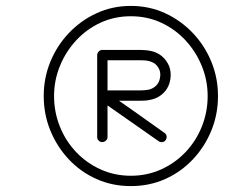

<svg xmlns="http://www.w3.org/2000/svg" viewBox="-20 -613 781 650"><path d="M309 -426Q309 -433 314 -438.5Q319 -444 326 -444Q333 -444 338.5 -438.5Q344 -433 344 -426Q344 -357 344 -287.5Q344 -218 344 -149Q344 -149 344 -149Q344 -149 344 -149Q344 -142 338.5 -137Q333 -132 326 -132Q319 -132 314 -137Q309 -142 309 -149Q309 -218 309 -287.5Q309 -357 309 -426Q309 -426 309 -426Q309 -426 309 -426ZM326 -409Q319 -409 314 -414Q309 -419 309 -426Q309 -433 314 -438.5Q319 -444 326 -444Q359 -444 391.5 -444Q424 -444 456 -444Q465 -444 474.5 -443Q484 -442 493 -440Q514 -435 529 -422Q545 -408 553 -388Q560 -368 557 -347Q552 -309 521 -288Q506 -278 488 -275Q480 -273 472 -272.5Q464 -272 456 -272Q424 -272 391.5 -272Q359 -272 327 -272Q321 -272 320 -278.5Q319 -285 321 -292Q323 -299 327.5 -303.5Q332 -308 337 -304Q387 -269 437 -234Q487 -199 537 -163Q543 -159 544 -152Q545 -145 541 -139Q537 -133 530 -132Q523 -131 517 -135Q467 -170 417 -205Q367 -240 317 -275Q307 -282 311 -295Q315 -307 327 -307Q359 -307 391.5 -307Q424 -307 456 -307Q462 -307 468.5 -307.5Q475 -308 481 -309Q492 -311 501 -317Q519 -329 522 -352Q524 -364 520 -376Q515 -388 506 -396Q497 -403 485 -406Q478 -408 470.5 -408.5Q463 -409 456 -409Q424 -409 391.5 -409Q359 -409 326 -409Q326 -409 326 -409Q326 -409 326 -409ZM683 -288Q683 -341 663 -390Q643 -439 607.5 -477Q572 -515 525 -536.5Q478 -558 423 -558Q368 -558 321 -536.5Q274 -515 238.5 -477Q203 -439 183 -390Q163 -341 163 -288Q163 -234 182.5 -185Q202 -136 237.5 -98.5Q273 -61 320.5 -39.5Q368 -18 423 -18Q478 -18 525.5 -39.5Q573 -61 608.5 -98.5Q644 -136 663.5 -185Q683 -234 683 -288ZM128 -288Q128 -349 150.5 -404Q173 -459 213.5 -501.5Q254 -544 307.5 -568.5Q361 -593 423 -593Q485 -593 538.5 -568.5Q592 -544 632.5 -501.5Q673 -459 695.5 -404Q718 -349 718 -288Q718 -226 695.5 -171Q673 -116 633 -73.5Q593 -31 539.5 -7Q486 17 423 17Q360 17 306.5 -7Q253 -31 213 -73.5Q173 -116 150.5 -171Q128 -226 128 -288Z"/></svg>

Font: FRB American Cursive
Style: Italic
Weight: 400
Italic angle: -25°
Version: Version 2.0;Modular Font Editor K font №1